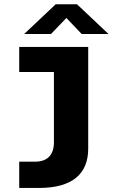

<svg xmlns="http://www.w3.org/2000/svg" viewBox="-20 -726 542 924"><path d="M72.5 178.5V52H148.5Q171.5 52 188.5 45.8Q205.5 39.5 216.8 27.8Q228 16 233.8 -1.5Q239.5 -19 239.5 -40.5V-379.5H72.5V-500H404.5V-9.5Q404.5 34.5 390.2 69.5Q376 104.5 347 128.8Q318 153 273.2 165.8Q228.5 178.5 167.5 178.5ZM96.5 -562.5 248 -705.5H350.5L502 -562.5H373L299.5 -639.5L225.5 -562.5Z"/></svg>

Font: Trispace Thin
Style: Bold
Weight: 700
Version: Version 1.210